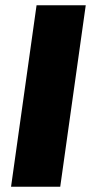

<svg xmlns="http://www.w3.org/2000/svg" viewBox="-20 -710 353 730"><path d="M209 0H22L119 -690H306Z"/></svg>

Font: Ezarion Extra Bold
Style: Italic
Weight: 800
Italic angle: -8°
Designer: Natanael Gama
Version: Version 1.001;PS 001.001;hotconv 1.0.70;makeotf.lib2.5.58329